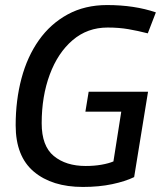

<svg xmlns="http://www.w3.org/2000/svg" viewBox="-20 -730 637 760"><path d="M308 10Q186 10 114 -50.5Q42 -111 42 -234Q42 -333 65 -419.5Q88 -506 134 -571Q180 -636 248 -673Q316 -710 404 -710Q512 -710 597 -681L565 -598Q526 -608 488.5 -614.5Q451 -621 406 -621Q326 -621 267.5 -571Q209 -521 177 -435Q145 -349 145 -242Q145 -152 193 -112.5Q241 -73 319 -73Q353 -73 381.5 -78Q410 -83 429 -91L460 -288H318L331 -367H566L511 -29Q476 -12 424 -1Q372 10 308 10Z"/></svg>

Font: Georama Medium
Style: Italic
Weight: 500
Italic angle: -9°
Designer: Jean-Baptiste Levee
Foundry: Production Type
Version: Version 1.000